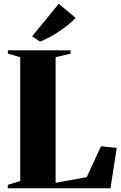

<svg xmlns="http://www.w3.org/2000/svg" viewBox="-20 -1014 654 1034"><path d="M22 0V-18.5L89 -39V-706L22.5 -725V-743H360V-725L279.5 -706V-29.5L447 -60L523.5 -226L608.5 -217.5L575 0ZM195 -790.5 153 -818.5 296.5 -993.5 387.5 -917.5Q372 -901 351 -883.8Q330 -866.5 305.2 -849.5Q280.5 -832.5 253.2 -817.2Q226 -802 197 -790.5Z"/></svg>

Font: Merriweather 144pt Black
Style: Regular
Weight: 900
Version: Version 2.100